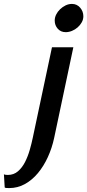

<svg xmlns="http://www.w3.org/2000/svg" viewBox="-157 -701 445 979"><path d="M119 3Q108 54 87 100Q66 146 36.5 181.5Q7 217 -30 237.5Q-67 258 -110 258Q-118 258 -124.5 257.5Q-131 257 -133 255L-137 188Q-131 191 -117 191Q-87 191 -65.5 172.5Q-44 154 -29.5 125.5Q-15 97 -5.5 64Q4 31 10 2L108 -460H217ZM122 -596Q122 -612 129.5 -627Q137 -642 149.5 -654Q162 -666 177.5 -673.5Q193 -681 210 -681Q235 -681 251.5 -662Q268 -643 268 -618Q268 -602 260 -587.5Q252 -573 239 -561.5Q226 -550 210 -543.5Q194 -537 178 -537Q153 -537 137.5 -554.5Q122 -572 122 -596Z"/></svg>

Font: Quattrocento Sans
Style: Bold Italic
Weight: 700
Designer: Pablo Impallari
Foundry: Pablo Impallari, Igino Marini, Brenda Gallo
Version: Version 2.000